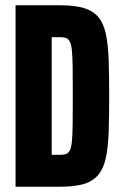

<svg xmlns="http://www.w3.org/2000/svg" viewBox="-20 -708 462 728"><path d="M39 0V-688H208Q263 -688 298 -677.5Q333 -667 353 -643Q373 -619 381.5 -579Q390 -539 392 -481Q394 -423 394 -344Q394 -265 392 -207.5Q390 -150 381.5 -110Q373 -70 353 -45.5Q333 -21 298 -10.5Q263 0 208 0ZM176 -121H207Q220 -121 229 -123.5Q238 -126 244 -136.5Q250 -147 252.5 -170.5Q255 -194 255.5 -236.5Q256 -279 256 -344Q256 -410 255.5 -452.5Q255 -495 252.5 -518Q250 -541 244 -551.5Q238 -562 229 -564.5Q220 -567 207 -567H176Z"/></svg>

Font: Saira ExtraCondensed ExtraBold
Style: Regular
Weight: 800
Width: 2
Designer: Hector Gatti with collaboration of the Omnibus-Type team
Foundry: Omnibus-Type
Version: Version 1.101